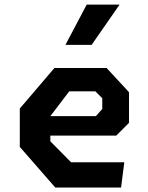

<svg xmlns="http://www.w3.org/2000/svg" viewBox="-20 -838 660 858"><path d="M227 0H521L535.5 -113H297.5L205 -206.5V-232H499.5L556.5 -289V-426L456.5 -534H223L68.5 -353V-181.5ZM389.5 -637.5H272.5L367.5 -817.5H514.5ZM205 -319 289.5 -430H406L437 -399V-351L408.5 -319Z"/></svg>

Font: Monaspace Krypton
Style: Bold
Weight: 700
Designer: Riley Cran & the Lettermatic Team
Foundry: Lettermatic
Version: Version 1.200 (Monaspace Krypton)